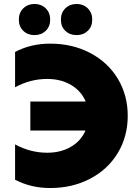

<svg xmlns="http://www.w3.org/2000/svg" viewBox="-20 -934 694 968"><path d="M56 -28V-206Q133 -164 218 -164Q286 -164 337 -193.5Q388 -223 411 -276H133V-422H412Q390 -475 338.5 -505.5Q287 -536 218 -536Q133 -536 56 -494V-672Q135 -714 233 -714Q345 -714 434.5 -667Q524 -620 574 -537Q624 -454 624 -350Q624 -246 574 -163Q524 -80 434.5 -33Q345 14 233 14Q136 14 56 -28ZM287 -835Q287 -870 309.5 -892Q332 -914 366 -914Q400 -914 422.5 -892Q445 -870 445 -835Q445 -800 422.5 -778.5Q400 -757 366 -757Q332 -757 309.5 -778.5Q287 -800 287 -835ZM75 -835Q75 -870 97.5 -892Q120 -914 154 -914Q188 -914 210.5 -892Q233 -870 233 -835Q233 -800 210.5 -778.5Q188 -757 154 -757Q120 -757 97.5 -778.5Q75 -800 75 -835Z"/></svg>

Font: Chess Sans ExtraBold
Style: Regular
Weight: 800
Designer: Wolf Bōese
Foundry: Wolf Bōese
Version: Version 7.223